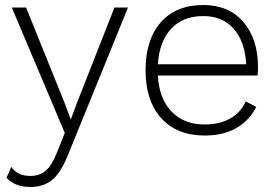

<svg xmlns="http://www.w3.org/2000/svg" viewBox="-20 -530 1102 765"><path d="M249 92Q221 160 187 187.5Q153 215 101 215Q39 215 6 178L25 135Q49 171 101 171Q136 171 160.5 151.5Q185 132 206 80L238 0L186 -124L27 -500H84L237 -121L262 -54L289 -126L436 -500H490Z M1006 -229H609Q614 -137 663.5 -85.5Q713 -34 796 -34Q855 -34 897.5 -58Q940 -82 959 -126L1001 -104Q973 -49 921 -19.5Q869 10 796 10Q685 10 622.5 -59Q560 -128 560 -250Q560 -372 620.5 -441Q681 -510 790 -510Q892 -510 950 -442Q1008 -374 1008 -262Q1008 -245 1006 -229ZM609 -274H961Q956 -364 911.5 -415Q867 -466 790 -466Q709 -466 662 -415.5Q615 -365 609 -274Z"/></svg>

Font: Work Sans Light
Style: Regular
Weight: 300
Designer: Wei Huang
Foundry: Wei Huang
Version: Version 1.500